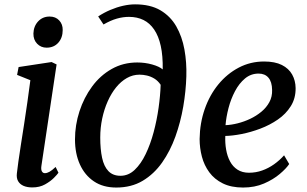

<svg xmlns="http://www.w3.org/2000/svg" viewBox="-20 -851 1410 882"><path d="M128.5 10Q105 10 88.2 2.8Q71.5 -4.5 63.2 -18.8Q55 -33 57.5 -54.5Q59.5 -75 64.5 -109.2Q69.5 -143.5 76.2 -187.5Q83 -231.5 90.8 -281Q98.5 -330.5 105.8 -382Q113 -433.5 119.5 -482.5L58.5 -507L65.5 -543L217 -566L240 -555L170.5 -91Q167.5 -73 172.2 -64.2Q177 -55.5 186 -55.5Q196 -55.5 207.2 -61.8Q218.5 -68 235.5 -84L248.5 -57.5Q243.5 -50 227.8 -34Q212 -18 187 -4Q162 10 128.5 10ZM194 -632Q168 -632 150.5 -650.2Q133 -668.5 133.5 -697Q134.5 -730.5 155.2 -752.8Q176 -775 208 -775Q235.5 -775 252 -757.2Q268.5 -739.5 268 -713Q268 -677.5 247.8 -654.8Q227.5 -632 194 -632Z M514 10.5Q453.5 10.5 411.5 -17.8Q369.5 -46 347 -95.8Q324.5 -145.5 324.5 -210.5Q324.5 -276.5 345 -339.5Q365.5 -402.5 403 -453.5Q440.5 -504.5 493.2 -534.2Q546 -564 610.5 -564Q646 -564 679 -554.8Q712 -545.5 727.5 -532Q728.5 -594.5 718.5 -640Q708.5 -685.5 688.2 -715.2Q668 -745 639 -759.2Q610 -773.5 572.5 -773.5Q545 -773.5 516.8 -765.5Q488.5 -757.5 455.5 -738.5L431 -775.5Q457.5 -793 487 -805.5Q516.5 -818 545.5 -824.5Q574.5 -831 600.5 -831Q670.5 -831 716.8 -803.8Q763 -776.5 789.8 -729.8Q816.5 -683 827.2 -623.8Q838 -564.5 836 -500Q834 -432.5 821.8 -361.2Q809.5 -290 785.8 -223.8Q762 -157.5 724.8 -104.5Q687.5 -51.5 635.5 -20.5Q583.5 10.5 514 10.5ZM533.5 -43.5Q570 -43.5 598.8 -70.8Q627.5 -98 649.2 -143.2Q671 -188.5 685.8 -243.8Q700.5 -299 708.5 -355.8Q716.5 -412.5 718 -461.5Q705.5 -480 689 -490Q672.5 -500 655 -504Q637.5 -508 621 -508Q590 -508 562.8 -492.5Q535.5 -477 513.2 -449.5Q491 -422 474.8 -385.5Q458.5 -349 449.5 -306.5Q440.5 -264 440.5 -219Q440.5 -165.5 449 -126Q457.5 -86.5 478 -65Q498.5 -43.5 533.5 -43.5Z M1308.5 -97.5Q1295 -77 1265.2 -51.8Q1235.5 -26.5 1192.8 -8Q1150 10.5 1096.5 10.5Q1042 10.5 1003.5 -8.5Q965 -27.5 941.5 -59.5Q918 -91.5 907.5 -131.2Q897 -171 897 -212.5Q898 -285.5 920.5 -350Q943 -414.5 983.2 -463.5Q1023.5 -512.5 1077 -540.5Q1130.5 -568.5 1193 -568.5Q1243 -568.5 1274.8 -552.5Q1306.5 -536.5 1322 -508.8Q1337.5 -481 1338 -446.5Q1338.5 -399.5 1316 -363.5Q1293.5 -327.5 1256.5 -302Q1219.5 -276.5 1175.8 -260Q1132 -243.5 1089.5 -235.2Q1047 -227 1015 -226.5Q1013.5 -194 1018.8 -163.8Q1024 -133.5 1036.8 -109.5Q1049.5 -85.5 1071.2 -71.5Q1093 -57.5 1123.5 -57.5Q1155.5 -57.5 1184.2 -67.8Q1213 -78 1238.5 -96Q1264 -114 1285 -137.5ZM1168 -513Q1132.5 -513 1105.5 -490.5Q1078.5 -468 1059.5 -432Q1040.5 -396 1029.8 -354.8Q1019 -313.5 1016 -276Q1042 -277 1071.8 -284.5Q1101.5 -292 1129.5 -305.2Q1157.5 -318.5 1180.8 -337.8Q1204 -357 1217.5 -382Q1231 -407 1230 -437.5Q1229.5 -475 1213.2 -494Q1197 -513 1168 -513Z"/></svg>

Font: Merriweather 20pt Medium
Style: Italic
Weight: 500
Italic angle: -7.8°
Version: Version 2.101